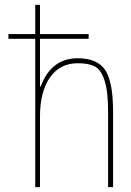

<svg xmlns="http://www.w3.org/2000/svg" viewBox="-20 -770 540 790"><path d="M14.6 -610.4V-629.9H125V-750H144.5V-629.9H344.7V-610.4H144.5V-414.1H147.5Q190.4 -530.3 299.8 -530.3Q380.9 -530.3 413.1 -481.4Q445.3 -432.6 445.3 -309.6V0H424.8V-309.6Q424.8 -392.6 410.6 -437.5Q396.5 -482.4 371.1 -496.1Q345.7 -509.8 299.8 -509.8Q226.6 -509.8 185.5 -451.2Q144.5 -392.6 144.5 -290V0H125V-610.4Z"/></svg>

Font: Mgen+ 1m thin
Style: Regular
Weight: 100
Designer: [Source Han Sans]
Ryoko NISHIZUKA  (kana & ideographs); Paul D. Hunt (Latin, Greek & Cyrillic); Wenlong ZHANG  (bopomofo
Version: Version 1.059.20150602